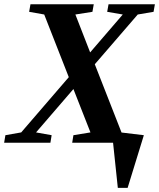

<svg xmlns="http://www.w3.org/2000/svg" viewBox="-45 -675 753 908"><path d="M489.7 0H296.4L302.2 -35.6L382.8 -48.8L302.2 -253.9L125.5 -48.8L199.2 -35.6L193.4 0H-25.4L-19.5 -35.6L55.2 -48.8L280.3 -310.1L164.1 -606.4L92.8 -619.1L99.1 -654.8H398.4L392.1 -619.1L311.5 -606.4L381.3 -427.2L535.6 -606.4L461.9 -619.1L468.3 -654.8H687.5L681.2 -619.1L606.4 -606.4L403.3 -371.1L529.8 -48.3L635.3 -35.6L558.6 213.4H512.2Z"/></svg>

Font: Liberation Serif
Style: Bold Italic
Weight: 700
Italic angle: -16.333°
Designer: Steve Matteson
Foundry: Ascender Corporation
Version: Version 2.1.5